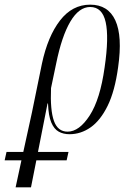

<svg xmlns="http://www.w3.org/2000/svg" viewBox="-109 -566 575 824"><path d="M-89 122 -81 86H-9L28 -83L71 -293Q96 -410 148.5 -478Q201 -546 278 -546Q355 -546 386 -478.5Q417 -411 398 -278Q384 -175 353 -112Q322 -49 280 -19.5Q238 10 189 10Q163 10 143 -1Q123 -12 111 -40.5Q99 -69 97 -122H95L54 86H185L177 122H47L24 238H-42L-17 122ZM181 -1Q231 -1 276 -70.5Q321 -140 340 -277Q359 -406 344.5 -471Q330 -536 278 -536Q230 -536 193 -473.5Q156 -411 132 -293L110 -188Q106 -93 122.5 -47Q139 -1 181 -1Z"/></svg>

Font: Noto Serif Display ExtraCondensed Light
Style: Italic
Weight: 300
Width: 2
Italic angle: -12°
Designer: Monotype Design Team
Foundry: Monotype Imaging Inc.
Version: Version 2.009